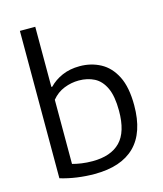

<svg xmlns="http://www.w3.org/2000/svg" viewBox="-120 -897 846 996"><g transform="rotate(-15 303.0 -399.0)"><path d="M264.5 9.5Q218 9.5 171.2 3Q124.5 -3.5 81.5 -16.5V-808H164V-485H169Q197 -514.5 238.5 -532.8Q280 -551 333 -551Q394 -551 444.5 -524Q495 -497 524.8 -438Q554.5 -379 554.5 -282Q554.5 -136 481 -63.2Q407.5 9.5 264.5 9.5ZM271.5 -57.5Q370 -57.5 420.5 -109.2Q471 -161 471 -275Q471 -353 450 -398Q429 -443 392.5 -461.8Q356 -480.5 309.5 -480.5Q269 -480.5 230.5 -465.2Q192 -450 164 -416V-71.5Q185 -65.5 212.8 -61.5Q240.5 -57.5 271.5 -57.5Z"/></g></svg>

Font: Encode Sans SemiExpanded SemiExpanded
Style: Regular
Weight: 400
Width: 6
Designer: Multiple Designers
Foundry: Impallari Type
Version: Version 3.000; ttfautohint (v1.8.3) -l 8 -r 50 -G 200 -x 14 